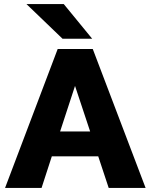

<svg xmlns="http://www.w3.org/2000/svg" viewBox="-20 -932 747 952"><path d="M5 0ZM467 -157H237L186 0H5L266 -689H440L702 0H519ZM427 -280 352 -506 278 -280ZM111 -912H296L437 -740H290Z"/></svg>

Font: Martel Sans Black
Style: Regular
Weight: 900
Designer: Dan Reynolds and Mathieu Réguer
Foundry: Dan Reynolds and Mathieu Réguer
Version: Version 1.002; ttfautohint (v1.1) -l 5 -r 5 -G 72 -x 0 -D la